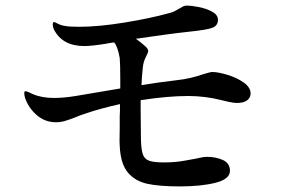

<svg xmlns="http://www.w3.org/2000/svg" viewBox="-20 -715 1040 688"><path d="M878 -380Q878 -365 865.5 -355.5Q853 -346 829 -346Q818 -346 799.5 -350Q781 -354 774 -356Q716 -371 654 -371Q581 -371 484 -356V-316L485 -216Q486 -178 492 -161.5Q498 -145 514.5 -139Q531 -133 568 -133Q607 -133 640 -139Q673 -145 679 -146Q709 -153 721 -153Q754 -153 779 -141.5Q804 -130 804 -103Q804 -73 752 -60Q700 -47 625 -47Q551 -47 507.5 -56.5Q464 -66 438 -97Q412 -128 409 -192Q408 -209 408.5 -225Q409 -241 409 -254V-298Q410 -312 410 -342Q338 -326 283 -307Q267 -302 251 -295Q228 -286 212.5 -281.5Q197 -277 180 -277Q140 -277 110 -304Q80 -331 69 -367Q67 -374 67 -382Q67 -388 71 -388Q76 -388 84.5 -384Q93 -380 97 -378Q129 -364 174 -364Q208 -364 251 -371L411 -398V-431Q411 -485 409 -507Q402 -548 389 -563Q382 -562 374 -561Q366 -560 358 -558Q308 -550 282 -550Q203 -550 173 -610Q169 -619 169 -627Q169 -636 174 -636Q176 -636 187.5 -630Q199 -624 213 -622Q228 -619 265 -619Q332 -619 425 -634Q518 -649 590 -669Q602 -672 611.5 -678Q621 -684 624 -685Q626 -686 633.5 -690.5Q641 -695 650 -695Q664 -695 691 -690Q718 -685 739.5 -673.5Q761 -662 761 -644Q761 -623 741 -615.5Q721 -608 663 -602Q580 -593 467 -576Q483 -565 503 -547Q511 -539 511 -532Q511 -527 502.5 -510.5Q494 -494 492 -475Q488 -439 487 -410Q548 -420 616 -428Q663 -433 711 -450Q734 -457 741 -457Q761 -457 794.5 -447Q828 -437 853 -419.5Q878 -402 878 -380Z"/></svg>

Font: Shippori Mincho SemiBold
Style: Regular
Weight: 600
Designer: FONTDASU
Foundry: FONTDASU / Google Inc. / but / Adobe
Version: Version 3.110; ttfautohint (v1.8.3)